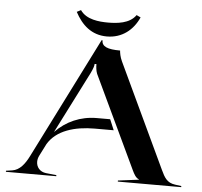

<svg xmlns="http://www.w3.org/2000/svg" viewBox="-54 -825 925 881"><g transform="rotate(5 409.0 -384.5)"><path d="M265 -759.5C295.9 -701.3 341.1 -659 412 -659C482 -659 532.5 -700.2 559 -759.5L539.9 -768.6C511.5 -727.3 452.1 -723 412 -723C371.8 -723 311.9 -727.6 283.8 -769.2ZM5 0H237V-5L189 -10C160.5 -13.2 143.9 -34 143.9 -58.7C143.9 -67.8 146.2 -77.5 151 -87L179.1 -142.5C218 -208.5 302.4 -233 394 -233H481.2L460.7 -282H399C324.4 -282 258.4 -252.6 208.9 -201.2L353.5 -486.5C363.7 -507.7 367.5 -520.5 367.5 -528.5H375.8C375.8 -515.5 377.2 -498.3 382.8 -484.5L584.5 -58C592.6 -40.9 601.5 -24 615.5 -19V-17L520.5 -5V0H812.5V-5L783.5 -9C745.9 -14.2 733.7 -36.6 717.5 -71L491.5 -551C481.8 -571.5 479.5 -589 478.5 -600C420.3 -600 394 -610.8 394 -640H390L109 -81C90.8 -44.7 67.9 -14 33 -9L5 -5Z"/></g></svg>

Font: Prida01
Style: Black
Weight: 900
Designer: gluk
Foundry: gluk
Version: Version 00.072